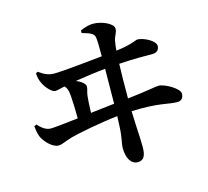

<svg xmlns="http://www.w3.org/2000/svg" viewBox="-120 -939 1239 1144"><g transform="rotate(-15 500.0 -367.0)"><path d="M52 -301C53 -287 57 -256 65 -236C78 -203 124 -152 163 -152C184 -152 210 -167 252 -179C295 -191 438 -219 545 -231L542 -163C539 -97 527 -65 527 -40C527 23 551 66 593 66C629 66 644 41 644 -15C644 -46 642 -86 639 -138L635 -237C809 -244 859 -218 914 -219C936 -219 952 -233 952 -261C952 -294 865 -342 830 -342C807 -342 768 -331 634 -316C634 -399 635 -477 637 -529C726 -535 809 -534 846 -534C872 -534 886 -551 886 -573C886 -606 815 -641 779 -641C767 -641 738 -620 641 -609C642 -629 645 -649 649 -671C656 -701 670 -712 670 -738C670 -769 602 -799 550 -800C526 -801 496 -792 468 -780V-764C516 -750 542 -743 545 -712C548 -687 548 -655 548 -599C449 -589 298 -573 252 -573C217 -573 192 -582 155 -609L143 -602C145 -576 149 -559 158 -541C172 -509 207 -471 227 -471C238 -471 261 -477 287 -483C298 -473 307 -455 309 -421C312 -387 314 -329 314 -279C235 -270 167 -262 144 -262C111 -262 85 -287 67 -307ZM548 -522 546 -307 399 -290C400 -330 402 -371 405 -394C408 -419 416 -431 416 -449C416 -467 387 -487 361 -497C416 -506 487 -516 548 -522Z"/></g></svg>

Font: Noto Serif CJK KR
Style: Bold
Weight: 700
Designer: Ryoko NISHIZUKA 西塚涼子 (kana & ideographs); Frank Grießhammer (Latin, Greek & Cyrillic); Wenlong ZHANG 张文龙 (bopomofo); San
Foundry: Adobe
Version: Version 2.001;hotconv 1.1.0;makeotfexe 2.6.0